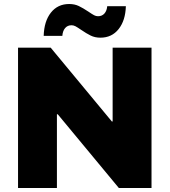

<svg xmlns="http://www.w3.org/2000/svg" viewBox="-20 -938 846 958"><path d="M736 -700V0H573L268 -368H264V0H70V-700H233L538 -332H542V-700ZM385 -789Q366 -802 356.5 -807Q347 -812 337 -812Q317 -812 305 -798Q293 -784 291 -759H198Q200 -832 234 -875Q268 -918 325 -918Q352 -918 373 -908Q394 -898 421 -880Q440 -867 449.5 -862Q459 -857 469 -857Q489 -857 501 -870.5Q513 -884 515 -907H608Q606 -836 572 -793Q538 -750 481 -750Q454 -750 432.5 -760.5Q411 -771 385 -789Z"/></svg>

Font: CMG Sans ExtraBold
Style: Regular
Weight: 800
Designer: Julieta Ulanovsky
Foundry: Julieta Ulanovsky
Version: Version 7.200